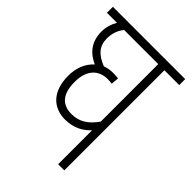

<svg xmlns="http://www.w3.org/2000/svg" viewBox="-186 -709 796 796"><g transform="rotate(45 212.0 -311.0)"><path d="M424 -587V-622H0V-587H59C47 -567 39 -543 39 -516C39 -457 69 -421 116 -400C85 -372 71 -332 71 -289C71 -199 119 -151 190 -151C242 -151 277 -173 301 -199V0H337V-587ZM108 -290C108 -363 147 -395 197 -395C207 -395 215 -394 222 -393L225 -427C217 -428 208 -429 195 -429C176 -429 161 -426 148 -421C98 -441 75 -467 75 -512C75 -542 85 -568 101 -587H301V-250C271 -207 238 -186 193 -186C143 -186 108 -213 108 -290Z"/></g></svg>

Font: Noto Sans Devanagari UI ExtraCondensed ExtraLight
Style: Regular
Weight: 200
Width: 2
Designer: Jelle Bosma - Monotype Design Team
Foundry: Monotype Imaging Inc.
Version: Version 2.004